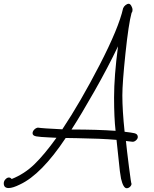

<svg xmlns="http://www.w3.org/2000/svg" viewBox="-98 -997 820 1020"><path d="M634 -269Q634 -260 624.5 -251.5Q615 -243 605 -244L571 -248Q575 -207 587 -111.5Q599 -16 601 -21Q600 -11 592 -4Q584 3 575 3Q557 3 545 -48Q539 -77 532 -151Q523 -238 521 -254Q439 -261 311 -263L251 -264Q122 -70 8 -17Q-30 2 -52 2Q-78 2 -78 -23Q-78 -35 -69 -44.5Q-60 -54 -51 -54Q-42 -54 -36 -46Q32 -73 85 -124.5Q138 -176 202 -265L162 -267Q115 -269 95 -272.5Q75 -276 75 -289Q75 -299 83.5 -308Q92 -317 103 -319Q128 -315 233 -310Q329 -454 431 -651.5Q533 -849 556 -953Q560 -963 569 -970Q578 -977 586 -977Q593 -977 599.5 -966Q606 -955 606 -944Q606 -934 601 -929Q585 -870 568.5 -713Q552 -556 552 -490Q552 -411 564 -297Q571 -296 595.5 -293Q620 -290 627 -284.5Q634 -279 634 -269ZM529 -751Q475 -638 404 -513Q333 -388 282 -309Q419 -309 516 -302Q508 -371 508 -479Q508 -592 529 -751ZM601 -24V-21Z"/></svg>

Font: Bad Script
Style: Regular
Weight: 400
Italic angle: -10°
Designer: Roman Shchyukin (Gaslight Type Foundry), Cyreal (Charset Expansion)
Foundry: Gaslight
Version: Version 2.000